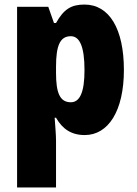

<svg xmlns="http://www.w3.org/2000/svg" viewBox="-20 -583 600 843"><path d="M351 -563C293 -563 260 -543 226 -482H217L192 -553H55V240H226V36C226 9 223 -23 220 -66H226C254 -17 293 10 352 10C455 10 524 -95 524 -276C524 -456 460 -563 351 -563ZM291 -424C330 -424 351 -378 351 -275C351 -179 331 -134 291 -134C243 -134 226 -175 226 -263V-290C226 -384 244 -424 291 -424Z"/></svg>

Font: Noto Sans Gurmukhi Condensed Black
Style: Regular
Weight: 900
Width: 3
Designer: Jelle Bosma - Monotype Design Team
Foundry: Monotype Imaging Inc.
Version: Version 2.004